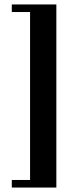

<svg xmlns="http://www.w3.org/2000/svg" viewBox="-20 -695 319 862"><path d="M33 -641V-675H233V147H33V113H115V-641Z"/></svg>

Font: Gamine
Style: Bold
Weight: 700
Designer: Tapiwanashe Sebastian Garikayi
Version: Version 1.000